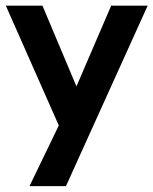

<svg xmlns="http://www.w3.org/2000/svg" viewBox="-28 -430 526 658"><path d="M198 208H73L173.5 0L-8 -410.5H117.5L234 -134L353 -410.5H478Z"/></svg>

Font: Lucymar Sans SemiBold
Style: Regular
Weight: 600
Foundry: The League of Moveable Type (original font) / Main changes by Cristiano Sobral with portions from Mirco Monsees
Version: Version 2.001;August 30, 2020;FontCreator 13.0.0.2681 64-bit